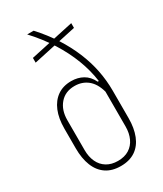

<svg xmlns="http://www.w3.org/2000/svg" viewBox="-186 -800 744 877"><g transform="rotate(-30 186.0 -361.5)"><path d="M183 6Q137 6 106 -15Q75 -36 59.5 -75Q44 -114 44 -167V-271Q44 -325 60 -363.5Q76 -402 106 -423Q136 -444 179 -444Q213 -444 240 -429Q267 -414 283 -381H289Q281 -440 258.5 -499Q236 -558 199.5 -616Q163 -674 112 -729H146Q191 -680 224 -628.5Q257 -577 279 -524Q301 -471 311.5 -418Q322 -365 322 -311V-167Q322 -114 306.5 -75Q291 -36 260 -15Q229 6 183 6ZM183 -21Q218 -21 242 -36Q266 -51 278.5 -78Q291 -105 291 -140V-276Q291 -288 291 -300Q291 -312 291 -324Q278 -371 249.5 -394Q221 -417 181 -417Q132 -417 103.5 -384Q75 -351 75 -298V-140Q75 -105 87.5 -78Q100 -51 124.5 -36Q149 -21 183 -21ZM81 -598V-623L312 -673V-648Z"/></g></svg>

Font: Hubot Sans Condensed ExtraLight
Style: Regular
Weight: 200
Width: 3
Designer: Deni Anggara
Foundry: GitHub, Inc., Subsidiary of Microsoft Corporation
Version: Version 2.000